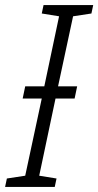

<svg xmlns="http://www.w3.org/2000/svg" viewBox="-51 -734 386 754"><path d="M164 0 171 -33 103 -44 167 -347H242L252 -395H177L236 -670L308 -681L315 -714H120L113 -681L181 -670L123 -395H48L38 -347H113L48 -44L-24 -33L-31 0Z"/></svg>

Font: Noto Sans UI SemiCondensed Light
Style: Italic
Weight: 300
Width: 4
Designer: Monotype Design Team
Foundry: Monotype Imaging Inc.
Version: 1.001